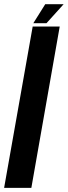

<svg xmlns="http://www.w3.org/2000/svg" viewBox="-60 -914 330 934"><path d="M-40 0 99 -785H230.5L92.5 0ZM102 -801 160 -893.5H249.5L166 -801Z"/></svg>

Font: Anybody UltraCondensed Regular
Style: Bold Italic
Weight: 700
Width: 1
Italic angle: -10°
Designer: Tyler Finck
Foundry: Etcetera Type Company
Version: Version 1.010; ttfautohint (v1.8.3) -l 8 -r 50 -G 200 -x 14 